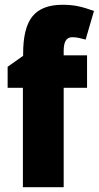

<svg xmlns="http://www.w3.org/2000/svg" viewBox="-20 -878 414 805"><path d="M345 -510H247V-93H76V-510H12V-598L77 -644V-653Q77 -762 116.5 -810Q156 -858 242 -858Q278 -858 307 -852Q336 -846 374 -832L339 -712Q325 -716 311 -719Q297 -722 282 -722Q247 -722 247 -665V-646H345Z"/></svg>

Font: Noto Sans Kannada UI Condensed Black
Style: Regular
Weight: 900
Width: 3
Designer: Jelle Bosma - Monotype Design Team
Foundry: Monotype Imaging Inc.
Version: Version 2.005; ttfautohint (v1.8.4.7-5d5b)